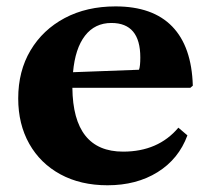

<svg xmlns="http://www.w3.org/2000/svg" viewBox="-20 -554 638 585"><path d="M307.5 10.5Q225.5 10.5 164.2 -22.8Q103 -56 69.2 -115.8Q35.5 -175.5 35.5 -254Q35.5 -337.5 73 -400.5Q110.5 -463.5 177.2 -499Q244 -534.5 332 -534.5Q445.5 -534.5 504.8 -473.2Q564 -412 567.5 -293L560 -286.5H200.5Q202.5 -92 355 -92Q462 -92 523.5 -165L551 -141.5Q524.5 -69.5 460.2 -29.5Q396 10.5 307.5 10.5ZM319.5 -484Q269 -484 239 -445.2Q209 -406.5 202.5 -334L403.5 -341.5Q407.5 -352 407.5 -379Q407.5 -484 319.5 -484Z"/></svg>

Font: Libre Caslon Text
Style: Bold
Weight: 700
Designer: Pablo Impallari, Rodrigo Fuenzalida, Katja Schimmel
Foundry: Pablo Impallari, Rodrigo Fuenzalida
Version: Version 2.000